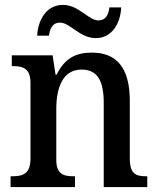

<svg xmlns="http://www.w3.org/2000/svg" viewBox="-20 -761 644 781"><path d="M370 -606C435 -606 470 -665 473 -731H425C422 -704 412 -678 380 -678C340 -678 301 -741 236 -741C169 -741 135 -681 131 -616H179C183 -643 192 -669 224 -669C265 -669 304 -606 370 -606ZM23 0H285V-44H280C239 -44 209 -52 209 -111V-318C209 -402 234 -478 312 -478C379 -478 402 -428 402 -342V0H579V-44H575C533 -44 508 -53 508 -116V-351C508 -488 452 -547 354 -547C289 -547 244 -525 210 -457H206L194 -536H28V-492H33C73 -492 104 -483 104 -424V-116C104 -53 72 -44 30 -44H23Z"/></svg>

Font: Noto Serif Hebrew SemiCondensed Medium
Style: Regular
Weight: 500
Width: 4
Designer: Monotype Design Team
Foundry: Monotype Imaging Inc.
Version: Version 2.004